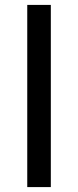

<svg xmlns="http://www.w3.org/2000/svg" viewBox="-20 -762 319 782"><path d="M91 -742H187V0H91Z"/></svg>

Font: APTA Sans Medium
Style: Bold
Weight: 500
Version: Version 7.200